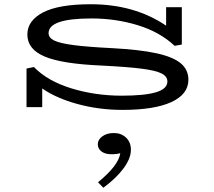

<svg xmlns="http://www.w3.org/2000/svg" viewBox="-20 -505 1008 905"><path d="M868 -129Q868 -61 788 -24Q708 13 557 13Q447 13 346 -14.5Q245 -42 179 -88V0H105V-182L140 -189Q204 -123 316.5 -88.5Q429 -54 554 -54Q661 -54 715 -70Q769 -86 769 -121Q769 -145 741 -159Q713 -173 646 -181.5Q579 -190 458 -196Q272 -204 190.5 -238.5Q109 -273 109 -342Q109 -408 183 -446.5Q257 -485 408 -485Q614 -485 763 -384V-471H837V-295L803 -289Q734 -354 630 -386Q526 -418 411 -418Q209 -418 209 -349Q209 -327 235.5 -314Q262 -301 326 -292.5Q390 -284 509 -278Q639 -271 717 -254Q795 -237 831.5 -207Q868 -177 868 -129ZM467 380 442 354Q539 275 547 217Q532 222 504 222Q476 222 458.5 209Q441 196 441 175Q441 153 462.5 137.5Q484 122 517 122Q551 122 574 143.5Q597 165 597 201Q597 242 562 289Q527 336 467 380Z"/></svg>

Font: BioRhyme Expanded
Style: Regular
Weight: 400
Width: 7
Designer: Aoife Mooney
Foundry: Aoife Mooney Type
Version: Version 1.001